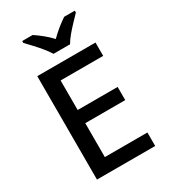

<svg xmlns="http://www.w3.org/2000/svg" viewBox="-225 -1045 1008 1148"><g transform="rotate(-30 278.5 -470.5)"><path d="M497 0H95V-714H497V-622H203V-418H479V-327H203V-93H497ZM246 -781Q232 -804 210 -831Q188 -858 164 -883.5Q140 -909 122 -928V-941H194Q220 -924 248.5 -901Q277 -878 302 -851Q329 -878 357.5 -901Q386 -924 412 -941H485V-928Q467 -909 442.5 -883.5Q418 -858 395.5 -831Q373 -804 360 -781Z"/></g></svg>

Font: Noto Sans Medium
Style: Regular
Weight: 500
Designer: Monotype Design Team
Foundry: Monotype Imaging Inc.
Version: Version 2.007